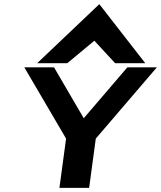

<svg xmlns="http://www.w3.org/2000/svg" viewBox="-20 -904 775 924"><path d="M304 -600 434 -708 534 -600H679L458 -884L159 -600ZM593 -580 383 -335 240 -580H97L298 -237L266 0H409L441 -237L735 -580Z"/></svg>

Font: Charger
Style: HemiRT
Weight: 900
Designer: Jasper
Foundry: Cannot Into Space Fonts
Version: Version 0.99